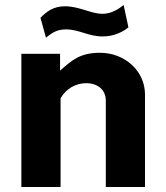

<svg xmlns="http://www.w3.org/2000/svg" viewBox="-20 -744 659 764"><path d="M221 0V-353C243 -391 281 -413 323 -413C368 -413 401 -387 401 -344V0H557V-368C557 -463 475 -534 378 -534C297 -534 265 -503 219 -463V-530H65V0ZM472 -724C452 -708 423 -689 388 -689C342 -689 296 -719 238 -719C193 -719 165 -698 141 -673L163 -594C191 -617 210 -627 243 -627C295 -627 331 -599 388 -599C435 -599 470 -618 491 -635Z"/></svg>

Font: Cheyenne Sans
Style: Bold
Weight: 700
Designer: The Public Sans project authors (U.S. Web Design System), Libre Franklin designed by Pablo Impallari and Rodrigo Fuenzal
Foundry: The Cheyenne Sans Project Authors
Version: Version 2.007